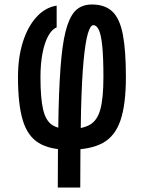

<svg xmlns="http://www.w3.org/2000/svg" viewBox="-20 -652 640 854"><path d="M237 182Q237 -20 240.5 -161.5Q244 -303 253 -395Q262 -487 279.5 -539Q297 -591 323.5 -611.5Q350 -632 389 -632Q447 -632 480 -600.5Q513 -569 526.5 -498Q540 -427 540 -309Q540 -188 516 -117Q492 -46 437 -16Q382 14 287 14Q202 14 152.5 -16Q103 -46 81.5 -116.5Q60 -187 60 -309Q60 -396 81.5 -464.5Q103 -533 142 -576Q181 -619 232 -627V-530Q211 -522 194.5 -492Q178 -462 169 -415Q160 -368 160 -309Q160 -216 171.5 -166Q183 -116 211 -97Q239 -78 287 -78Q346 -78 379.5 -97Q413 -116 426.5 -166Q440 -216 440 -309Q440 -395 435 -445.5Q430 -496 420 -518Q410 -540 395 -540Q382 -540 371 -503.5Q360 -467 352 -384Q344 -301 340.5 -162Q337 -23 337 182Z"/></svg>

Font: Victor Mono
Style: Bold
Weight: 700
Monospace: yes
Designer: Rune Bjørnerås
Version: Version 1.561;gftools[0.9.30]